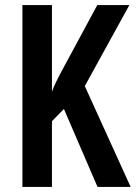

<svg xmlns="http://www.w3.org/2000/svg" viewBox="-20 -734 533 754"><path d="M493 0 313 -396 488 -714H362L232 -473C208 -429 192 -397 184 -374V-714H68V0H184V-258L231 -306L363 0Z"/></svg>

Font: Noto Sans Myanmar UI ExtraCondensed SemiBold
Style: Regular
Weight: 600
Width: 2
Designer: Monotype Design Team
Foundry: Monotype Imaging Inc.
Version: Version 2.103